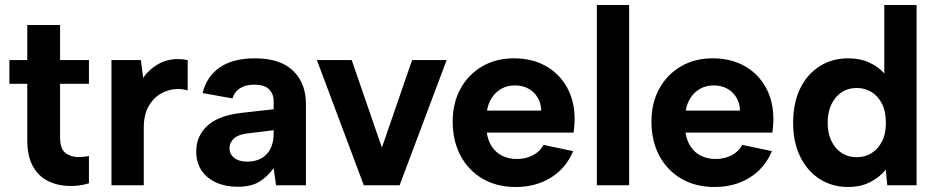

<svg xmlns="http://www.w3.org/2000/svg" viewBox="-20 -740 3740 767"><path d="M335.3 -8Q322.8 -3.5 303.7 -0.3Q284.7 3 263.1 3Q213.5 3 174 -15.8Q134.5 -34.5 111.7 -75.1Q89 -115.6 89 -180.2V-405.2H17.5V-500H89V-640H220V-500H335.3V-405.2H220V-190.2Q220 -145.9 241.4 -129.2Q262.9 -112.5 292.3 -112.5Q301.3 -112.5 313.5 -113.7Q325.8 -115 335.3 -116.5Z M425.3 0V-500H542.8L551.8 -429.5Q575.8 -463 611.3 -483.5Q646.8 -504 691.3 -504Q700.8 -504 710.6 -503Q720.3 -502 729.8 -500V-379Q720.3 -381.5 710.8 -383Q701.3 -384.5 690.8 -384.5Q657.8 -384.5 626.3 -368Q594.8 -351.6 574.6 -317.3Q554.3 -283.1 554.3 -229.1V0Z M929.3 6Q881.4 6 843.9 -10.7Q806.4 -27.5 785.1 -59Q763.9 -90.5 763.9 -135Q763.9 -197.5 809.4 -238.5Q854.8 -279.5 947.9 -289.5L1073.2 -303.5V-337.9Q1073.2 -363.8 1055.5 -382.7Q1037.8 -401.7 995 -401.7Q961.2 -401.7 939 -387.7Q916.9 -373.7 908.4 -346.8L789.4 -368.3Q805.4 -434.4 857.9 -470.7Q910.4 -507 998.5 -507Q1099.1 -507 1150.6 -457.5Q1202.2 -407.9 1202.2 -324.8V0H1082.7L1073.2 -68.4Q1048.6 -34 1015.9 -14Q983.3 6 929.3 6ZM966.7 -94.3Q1016.4 -94.3 1044.8 -123.7Q1073.2 -153.1 1073.2 -207.9V-219.8L967.5 -206.9Q932.7 -202.9 914.8 -187Q896.9 -171 896.9 -147.6Q896.9 -124.2 915.6 -109.3Q934.3 -94.3 966.7 -94.3Z M1433.3 0 1245.9 -500H1385L1505.6 -150.2L1626.2 -500H1764.2L1576.4 0Z M2040.5 7Q1964.9 7 1908.4 -25.7Q1851.9 -58.5 1820.1 -117.5Q1788.4 -176.5 1788.4 -254.5Q1788.4 -328.5 1819.6 -385.5Q1850.9 -442.5 1906.1 -474.8Q1961.4 -507 2032.4 -507Q2105.5 -507 2160 -476.5Q2214.5 -446 2245 -391.2Q2275.5 -336.5 2275.5 -262.9Q2275.5 -251.9 2274.5 -239Q2273.5 -226 2271.5 -210.4H1924.4Q1929.4 -178.1 1945.1 -154.2Q1960.8 -130.3 1986.5 -117.6Q2012.1 -104.9 2045 -104.9Q2080.9 -104.9 2109.5 -120.1Q2138.1 -135.3 2151.1 -161.2L2269.6 -136.2Q2241.1 -68.1 2180.8 -30.5Q2120.5 7 2040.5 7ZM1925.4 -298.1H2142.1Q2141.6 -327.4 2127.9 -350.3Q2114.2 -373.2 2090.5 -386.2Q2066.9 -399.1 2036.5 -398.6Q2006.1 -398.6 1982.9 -385.4Q1959.7 -372.2 1945 -349.8Q1930.4 -327.4 1925.4 -298.1Z M2364.3 0V-720H2493.3V0Z M2834.5 7Q2758.9 7 2702.4 -25.7Q2645.9 -58.5 2614.1 -117.5Q2582.4 -176.5 2582.4 -254.5Q2582.4 -328.5 2613.6 -385.5Q2644.9 -442.5 2700.1 -474.8Q2755.4 -507 2826.4 -507Q2899.5 -507 2954 -476.5Q3008.5 -446 3039 -391.2Q3069.5 -336.5 3069.5 -262.9Q3069.5 -251.9 3068.5 -239Q3067.5 -226 3065.5 -210.4H2718.4Q2723.4 -178.1 2739.1 -154.2Q2754.8 -130.3 2780.5 -117.6Q2806.1 -104.9 2839 -104.9Q2874.9 -104.9 2903.5 -120.1Q2932.1 -135.3 2945.1 -161.2L3063.6 -136.2Q3035.1 -68.1 2974.8 -30.5Q2914.5 7 2834.5 7ZM2719.4 -298.1H2936.1Q2935.6 -327.4 2921.9 -350.3Q2908.2 -373.2 2884.5 -386.2Q2860.9 -399.1 2830.5 -398.6Q2800.1 -398.6 2776.9 -385.4Q2753.7 -372.2 2739 -349.8Q2724.4 -327.4 2719.4 -298.1Z M3368.8 7Q3304.4 7 3254.6 -24.7Q3204.9 -56.5 3176.6 -114.2Q3148.4 -172 3148.4 -250Q3148.4 -328.5 3176.4 -386.3Q3204.4 -444 3254.4 -475.5Q3304.4 -507 3368.8 -507Q3416.2 -507 3452.6 -490.1Q3489.1 -473.1 3512.5 -446.7V-720H3641.5V0H3524.6L3518.1 -62.4Q3496.1 -33.4 3457.4 -13.2Q3418.7 7 3368.8 7ZM3403 -112Q3435.4 -112 3461.5 -128.2Q3487.7 -144.4 3503.4 -175Q3519 -205.6 3519 -250Q3519 -294.4 3503.6 -325Q3488.2 -355.6 3462 -372.1Q3435.9 -388.5 3403 -388.5Q3350.7 -388.5 3318.6 -350.2Q3286.4 -311.8 3286.4 -250Q3286.4 -188.2 3318.6 -150.1Q3350.7 -112 3403 -112Z"/></svg>

Font: Envelope Sans Variable
Style: Regular
Weight: 500
Designer: Andreas Rasmussen / Norman Anderson
Foundry: mail.de GmbH
Version: Version 1.150